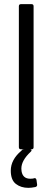

<svg xmlns="http://www.w3.org/2000/svg" viewBox="-20 -720 251 926"><path d="M71 -10V-690Q71 -700 81 -700H132Q142 -700 142 -690V-10Q142 0 132 0H81Q71 0 71 -10ZM159 173Q159 179 151 182Q131 186 117 186Q81 186 56.5 167Q32 148 32 103Q32 50 83 7Q84 6 85 5Q86 4 86 3Q90 0 97 0H124Q132 0 132 5Q132 9 128 12Q83 54 83 93Q83 102 84 106Q90 142 126 142Q138 142 144 140L147 139Q154 139 156 148L159 170Z"/></svg>

Font: Barlow Semi Condensed
Style: Regular
Weight: 400
Width: 4
Designer: Jeremy Tribby
Foundry: Tribby Type
Version: Version 1.408;December 10, 2018;FontCreator 11.5.0.2430 64-b